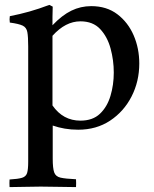

<svg xmlns="http://www.w3.org/2000/svg" viewBox="-20 -517 628 783"><path d="M19 246Q18 230 19 215Q54 213 70 208Q86 203 90.5 188.5Q95 174 95 142V-328Q95 -367 91.5 -386Q88 -405 72.5 -412.5Q57 -420 20 -425Q18 -439 20 -451Q61 -459 100 -470Q139 -481 181 -497L195 -490Q194 -465 194 -447.5Q194 -430 194 -414Q233 -455 271 -473.5Q309 -492 352 -492Q415 -492 458.5 -459Q502 -426 525 -373Q548 -320 548 -258Q548 -185 516.5 -123.5Q485 -62 429 -25Q373 12 299 12Q270 12 244 7.5Q218 3 195 -5V130Q195 169 201 186Q207 203 227 207.5Q247 212 290 214Q291 230 290 246Q256 246 221.5 245Q187 244 146 244Q107 244 79 245Q51 246 19 246ZM194 -87Q237 -25 308 -25Q358 -25 387.5 -53Q417 -81 430.5 -126Q444 -171 444 -221Q444 -271 431 -319Q418 -367 388.5 -398.5Q359 -430 308 -430Q247 -430 194 -371Z"/></svg>

Font: Tiro Tamil
Style: Regular
Weight: 400
Designer: Tamil: Fernando Mello & Fiona Ross. Latin: John Hudson.
Foundry: Tiro Typeworks Ltd.
Version: Version 1.52